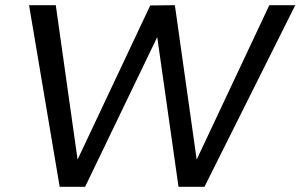

<svg xmlns="http://www.w3.org/2000/svg" viewBox="-20 -720 1158 740"><path d="M1018 -700H1118L768 0H668L586 -577L308 0H210L92 -700H195L279 -105L559 -699L654 -700L738 -105Z"/></svg>

Font: Gontserrat
Style: Italic
Weight: 400
Italic angle: -11.3°
Designer: Julieta Ulanovsky
Foundry: Julieta Ulanovsky
Version: Version 6.001